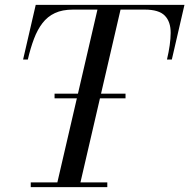

<svg xmlns="http://www.w3.org/2000/svg" viewBox="-20 -770 779 790"><path d="M204.5 -365.5V-384.5H496.5V-365.5ZM211.5 0 385.5 -750H480.5L306.5 0ZM106.5 0V-19.5H421.5V0ZM75 -525 127 -750H739L687 -525H667Q682 -588.5 682.2 -634.5Q682.5 -680.5 658.2 -705.5Q634 -730.5 575.5 -730.5H280.5Q236.5 -730.5 206 -716.2Q175.5 -702 154.8 -675Q134 -648 119.8 -610.2Q105.5 -572.5 94.5 -525Z"/></svg>

Font: Bodoni Moda 11pt
Style: Italic
Weight: 400
Italic angle: -13°
Version: Version 2.004